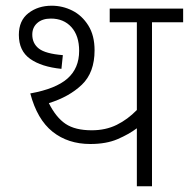

<svg xmlns="http://www.w3.org/2000/svg" viewBox="-20 -652 661 672"><path d="M512 -574V0H459V-203Q431 -182 391.5 -165Q352 -148 296 -148Q218 -148 164 -191Q110 -234 86 -325Q175 -341 216 -377Q257 -413 257 -474Q257 -527 230 -557Q203 -587 158 -587Q128 -587 110.5 -571.5Q93 -556 93 -531Q93 -500 116 -482Q139 -464 200 -459L195 -411Q125 -418 85.5 -446Q46 -474 46 -530Q46 -580 79.5 -606Q113 -632 161 -632Q199 -632 233 -615Q267 -598 289 -563Q311 -528 311 -476Q311 -398 266.5 -355.5Q222 -313 151 -291Q176 -241 209.5 -218.5Q243 -196 301 -196Q350 -196 388.5 -215Q427 -234 459 -267V-574H364V-622H621V-574Z"/></svg>

Font: Noto Sans Light
Style: Italic
Weight: 300
Italic angle: -12°
Designer: Monotype Design Team
Foundry: Monotype Imaging Inc.
Version: Version 2.013; ttfautohint (v1.8.4.7-5d5b)